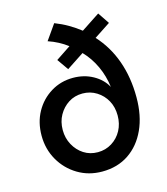

<svg xmlns="http://www.w3.org/2000/svg" viewBox="-113 -840 819 939"><g transform="rotate(-15 296.5 -371.0)"><path d="M289 10Q221 10 166 -23Q111 -56 79 -112Q47 -168 47 -236Q47 -303 76 -355.5Q105 -408 155.5 -439Q206 -470 268 -470Q324 -470 369 -445Q414 -420 436 -379Q429 -436 405.5 -486.5Q382 -537 345 -575L257 -517L217 -574L292 -624Q271 -640 246.5 -653Q222 -666 195 -675L249 -752Q285 -738 316 -720Q347 -702 375 -680L469 -742L508 -684L426 -630Q484 -567 514 -483Q544 -399 544 -298Q544 -205 512.5 -136Q481 -67 424 -28.5Q367 10 289 10ZM293 -87Q332 -87 364 -107Q396 -127 414 -160.5Q432 -194 432 -236Q432 -278 414 -311Q396 -344 364 -364Q332 -384 293 -384Q253 -384 222 -364Q191 -344 172.5 -311Q154 -278 154 -236Q154 -195 172.5 -161Q191 -127 222 -107Q253 -87 293 -87Z"/></g></svg>

Font: Red Hat Text Medium
Style: Regular
Weight: 500
Designer: Pentagram, MCKL
Foundry: Pentagram, MCKL
Version: Version 1.023